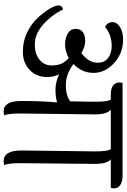

<svg xmlns="http://www.w3.org/2000/svg" viewBox="160 -854 699 1059"><g transform="rotate(90 509.5 -324.5)"><path d="M611 -497 606 -85Q606 -17 617 1Q606 5 595 5Q537 5 537 -90Q537 -209 545 -290Q516 -281 474.5 -281Q433 -281 390 -301Q405 -269 405 -236Q405 -175 365 -138Q325 -101 266 -101Q207 -101 158.5 -125Q110 -149 79 -182.5Q48 -216 29 -247.5Q10 -279 10 -298.5Q10 -318 32 -323Q64 -258 116 -212.5Q168 -167 223.5 -167Q279 -167 310 -193.5Q341 -220 341 -259.5Q341 -299 327 -322Q313 -345 300 -354Q262 -334 225.5 -334Q189 -334 164 -349.5Q139 -365 139 -391.5Q139 -418 156.5 -431.5Q174 -445 205 -445Q236 -445 273 -424Q326 -464 326 -514Q326 -552 299.5 -571.5Q273 -591 234 -591Q171 -591 128 -554Q102 -569 102 -594.5Q102 -620 129.5 -637Q157 -654 198 -654Q273 -654 327.5 -604.5Q382 -555 382 -491Q382 -427 333 -380Q390 -338 448 -338Q506 -338 539 -362Q541 -446 541 -507.5Q541 -569 529 -586H504Q435 -586 435 -635Q435 -646 438 -651H949Q982 -651 1000.5 -638.5Q1019 -626 1019 -603Q1019 -595 1016 -586H858Q884 -568 884 -497L880 -85Q880 -17 891 1Q880 5 869 5Q810 5 810 -92L815 -499Q815 -569 803 -586H584Q611 -567 611 -497Z"/></g></svg>

Font: Laila
Style: Regular
Weight: 400
Version: Version 1.301;PS 1.0;hotconv 1.0.78;makeotf.lib2.5.61930; tt